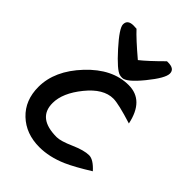

<svg xmlns="http://www.w3.org/2000/svg" viewBox="-216 -781 923 923"><g transform="rotate(45 245.5 -320.0)"><path d="M19 -155Q19 -265 114.5 -366.5Q210 -468 320 -468Q424 -468 451 -338Q349 -370 314 -370Q247 -370 184.5 -293Q122 -216 122 -148Q122 -46 252 -46Q279 -46 334.5 -70.5Q390 -95 424 -95Q453 -95 491 -53Q414 -5 366 16Q294 47 227 47Q136 47 77.5 -8.5Q19 -64 19 -155ZM94 -655Q94 -687 134 -687Q137 -687 155 -686Q187 -651 266 -584Q303 -613 369 -679H374Q421 -680 421 -647Q421 -616 361.5 -543Q302 -470 273 -470Q264 -470 256 -472Q229 -479 161.5 -554Q94 -629 94 -655Z"/></g></svg>

Font: Wortlaut AH
Style: SemiBold
Weight: 600
Designer: Andreas Höfeld
Foundry: Fontgrube AH
Version: Version 2.59